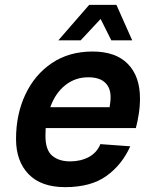

<svg xmlns="http://www.w3.org/2000/svg" viewBox="-20 -758 640 790"><path d="M248 12Q149 12 97.5 -41.5Q46 -95 46 -186Q46 -288 84.5 -369.5Q123 -451 193.5 -498.5Q264 -546 361 -546Q456 -546 506 -495Q556 -444 556 -353Q556 -321 551 -289Q546 -257 539 -231H168Q167 -215 167 -199Q167 -141 194.5 -117.5Q222 -94 269 -94Q312 -94 345.5 -112Q379 -130 393 -165L516 -156Q482 -80 418 -34Q354 12 248 12ZM343 -440Q289 -440 248 -407Q207 -374 187 -317H431Q432 -326 433.5 -335Q435 -344 435 -359Q435 -397 412 -418.5Q389 -440 343 -440ZM220 -592 347 -738H459L524 -592H438L394 -680L312 -592Z"/></svg>

Font: Geist Mono SemiBold
Style: Italic
Weight: 600
Italic angle: -12°
Monospace: yes
Designer: Basement.studio, Andrés Briganti, Mateo Zaragoza
Foundry: Basement.studio, Vercel, Andrés Briganti, Guido Ferreyra, Mateo Zaragoza
Version: Version 1.500; ttfautohint (v1.8.4.7-5d5b)